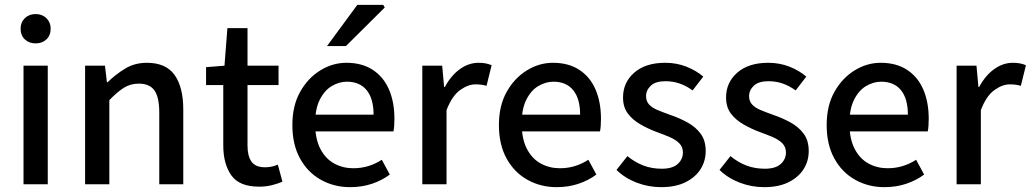

<svg xmlns="http://www.w3.org/2000/svg" viewBox="-20 -760 4252 792"><path d="M77 0V-489H177V0ZM127 -581Q100 -581 82.5 -597.5Q65 -614 65 -642Q65 -668 82.5 -685Q100 -702 127 -702Q154 -702 171.5 -685Q189 -668 189 -642Q189 -614 171.5 -597.5Q154 -581 127 -581Z M331 0V-489H413L421 -421H424Q458 -454 497 -477.5Q536 -501 586 -501Q664 -501 700 -451Q736 -401 736 -308V0H637V-295Q637 -359 617 -387Q597 -415 553 -415Q518 -415 491 -398Q464 -381 431 -347V0Z M1049 10Q967 10 934 -37Q901 -84 901 -160V-409H830V-483L906 -489L918 -644H1001V-489H1129V-409H1001V-159Q1001 -116 1017.5 -93Q1034 -70 1073 -70Q1086 -70 1099.5 -72.5Q1113 -75 1126 -81L1145 -11Q1126 -2 1101 4Q1076 10 1049 10Z M1424 12Q1358 12 1303.5 -18.5Q1249 -49 1217.5 -106.5Q1186 -164 1186 -244Q1186 -324 1218 -381Q1250 -438 1301 -469.5Q1352 -501 1409 -501Q1473 -501 1517.5 -472Q1562 -443 1584.5 -391Q1607 -339 1607 -270Q1607 -255 1606 -241Q1605 -227 1603 -218H1261L1260 -287H1521Q1521 -353 1492.5 -388Q1464 -423 1411 -423Q1379 -423 1348.5 -405Q1318 -387 1298.5 -347.5Q1279 -308 1280 -245Q1281 -184 1302.5 -144Q1324 -104 1359.5 -85Q1395 -66 1437 -66Q1470 -66 1499.5 -75Q1529 -84 1555 -101L1588 -40Q1556 -16 1514.5 -2Q1473 12 1424 12ZM1329 -570 1454 -740H1561L1567 -729L1407 -570Z M1722 0V-489H1804L1812 -401H1815Q1840 -448 1876.5 -474.5Q1913 -501 1954 -501Q1971 -501 1983.5 -498.5Q1996 -496 2008 -491L1987 -406Q1976 -409 1966 -410.5Q1956 -412 1941 -412Q1911 -412 1878 -388.5Q1845 -365 1822 -306V0Z M2276 12Q2210 12 2155.5 -18.5Q2101 -49 2069.5 -106.5Q2038 -164 2038 -244Q2038 -324 2070 -381Q2102 -438 2153 -469.5Q2204 -501 2261 -501Q2325 -501 2369.5 -472Q2414 -443 2436.5 -391Q2459 -339 2459 -270Q2459 -255 2458 -241Q2457 -227 2455 -218H2113L2112 -287H2373Q2373 -353 2344.5 -388Q2316 -423 2263 -423Q2231 -423 2200.5 -405Q2170 -387 2150.5 -347.5Q2131 -308 2132 -245Q2133 -184 2154.5 -144Q2176 -104 2211.5 -85Q2247 -66 2289 -66Q2322 -66 2351.5 -75Q2381 -84 2407 -101L2440 -40Q2408 -16 2366.5 -2Q2325 12 2276 12Z M2707 12Q2655 12 2606.5 -6.5Q2558 -25 2523 -59L2568 -116Q2600 -90 2634.5 -77Q2669 -64 2710 -64Q2754 -64 2775.5 -83.5Q2797 -103 2797 -131Q2797 -154 2782 -169Q2767 -184 2742.5 -194.5Q2718 -205 2690 -215Q2655 -228 2622.5 -246.5Q2590 -265 2570 -291.5Q2550 -318 2550 -358Q2550 -420 2596.5 -460.5Q2643 -501 2724 -501Q2771 -501 2811.5 -485Q2852 -469 2881 -444L2837 -387Q2811 -406 2783.5 -415.5Q2756 -425 2725 -425Q2684 -425 2664.5 -406.5Q2645 -388 2645 -363Q2645 -343 2657 -329.5Q2669 -316 2691.5 -306.5Q2714 -297 2745 -286Q2783 -273 2816.5 -254.5Q2850 -236 2870.5 -208Q2891 -180 2891 -137Q2891 -96 2870 -62.5Q2849 -29 2808 -8.5Q2767 12 2707 12Z M3132 12Q3080 12 3031.5 -6.5Q2983 -25 2948 -59L2993 -116Q3025 -90 3059.5 -77Q3094 -64 3135 -64Q3179 -64 3200.5 -83.5Q3222 -103 3222 -131Q3222 -154 3207 -169Q3192 -184 3167.5 -194.5Q3143 -205 3115 -215Q3080 -228 3047.5 -246.5Q3015 -265 2995 -291.5Q2975 -318 2975 -358Q2975 -420 3021.5 -460.5Q3068 -501 3149 -501Q3196 -501 3236.5 -485Q3277 -469 3306 -444L3262 -387Q3236 -406 3208.5 -415.5Q3181 -425 3150 -425Q3109 -425 3089.5 -406.5Q3070 -388 3070 -363Q3070 -343 3082 -329.5Q3094 -316 3116.5 -306.5Q3139 -297 3170 -286Q3208 -273 3241.5 -254.5Q3275 -236 3295.5 -208Q3316 -180 3316 -137Q3316 -96 3295 -62.5Q3274 -29 3233 -8.5Q3192 12 3132 12Z M3628 12Q3562 12 3507.5 -18.5Q3453 -49 3421.5 -106.5Q3390 -164 3390 -244Q3390 -324 3422 -381Q3454 -438 3505 -469.5Q3556 -501 3613 -501Q3677 -501 3721.5 -472Q3766 -443 3788.5 -391Q3811 -339 3811 -270Q3811 -255 3810 -241Q3809 -227 3807 -218H3465L3464 -287H3725Q3725 -353 3696.5 -388Q3668 -423 3615 -423Q3583 -423 3552.5 -405Q3522 -387 3502.5 -347.5Q3483 -308 3484 -245Q3485 -184 3506.5 -144Q3528 -104 3563.5 -85Q3599 -66 3641 -66Q3674 -66 3703.5 -75Q3733 -84 3759 -101L3792 -40Q3760 -16 3718.5 -2Q3677 12 3628 12Z M3926 0V-489H4008L4016 -401H4019Q4044 -448 4080.5 -474.5Q4117 -501 4158 -501Q4175 -501 4187.5 -498.5Q4200 -496 4212 -491L4191 -406Q4180 -409 4170 -410.5Q4160 -412 4145 -412Q4115 -412 4082 -388.5Q4049 -365 4026 -306V0Z"/></svg>

Font: Mada Medium
Style: Regular
Weight: 500
Designer: Khaled Hosny
Version: Version 1.5